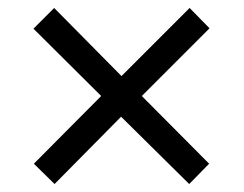

<svg xmlns="http://www.w3.org/2000/svg" viewBox="-20 -594 612 482"><path d="M456 -574 285 -403 116 -574 64 -522 234 -353 65 -183 117 -132 284 -301 455 -132 505 -183 336 -353 506 -523Z"/></svg>

Font: Noto Sans Sunuwar
Style: Regular
Weight: 400
Designer: Anshuman Pandey
Foundry: Jamra Patel LLC
Version: Version 1.000